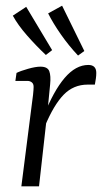

<svg xmlns="http://www.w3.org/2000/svg" viewBox="-20 -654 361 674"><path d="M55 0 92 -290Q94 -302 96 -321Q98 -340 98 -349Q98 -360 91.5 -365Q85 -370 76 -370H34L38 -398Q52 -405 78.5 -412.5Q105 -420 122 -420Q147 -420 153 -404Q159 -388 156 -358L148 -276L117 0ZM133 -246Q168 -335 207 -380.5Q246 -426 290 -426Q304 -426 311 -419Q318 -412 318 -398Q318 -388 316.5 -378Q315 -368 313 -357H288Q238 -357 203.5 -321.5Q169 -286 138 -212ZM276 -475 254 -459Q221 -494 193.5 -533.5Q166 -573 149 -607L198 -634ZM163 -478 141 -461Q107 -493 75 -529.5Q43 -566 25 -599L72 -630Z"/></svg>

Font: Yrsa Light
Style: Italic
Weight: 300
Italic angle: -7.10001°
Designer: Anna Giedrys (Yrsa+Rasa design), David Brezina (Yrsa art-direction, Rasa art-direction, design)
Foundry: Rosetta Type Foundry
Version: Version 2.004